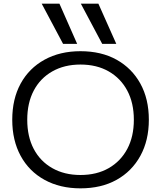

<svg xmlns="http://www.w3.org/2000/svg" viewBox="-20 -1020 881 1050"><path d="M325 -780 208 -1000H305L402 -780ZM539 -780 422 -1000H518L616 -780ZM420 10Q308 10 223.5 -36.5Q139 -83 93 -167.5Q47 -252 47 -365Q47 -479 93 -563Q139 -647 223.5 -693.5Q308 -740 420 -740Q534 -740 617.5 -693.5Q701 -647 747.5 -563Q794 -479 794 -365Q794 -252 747.5 -167.5Q701 -83 617.5 -36.5Q534 10 420 10ZM420 -63Q509 -63 574.5 -100.5Q640 -138 676 -205.5Q712 -273 712 -365Q712 -457 676 -524.5Q640 -592 574.5 -629.5Q509 -667 420 -667Q332 -667 266 -629.5Q200 -592 164.5 -524.5Q129 -457 129 -365Q129 -273 164.5 -205.5Q200 -138 266 -100.5Q332 -63 420 -63Z"/></svg>

Font: M PLUS 2
Style: Regular
Weight: 400
Designer: Coji Morishita
Foundry: UNDERFOREST DESIGN
Version: Version 1.001